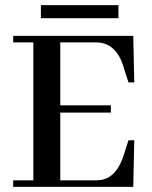

<svg xmlns="http://www.w3.org/2000/svg" viewBox="-20 -725 588 745"><path d="M501 -405.3 497.1 -585.9H31.2V-560.5H109.4V-25.4H31.2V0H497.1L501 -180.7H478.5L460.9 -126Q434.6 -39.1 375 -27.3Q364.3 -25.4 352.5 -25.4H213.9V-288.1H410.2V-316.4H213.9V-560.5H352.5Q429.7 -560.5 459 -466.8Q460 -462.9 460.9 -460L478.5 -405.3ZM138.7 -654.3H439.5V-705.1H138.7Z"/></svg>

Font: Abhaya Libre SemiBold
Style: Regular
Weight: 600
Designer: Pushpananda Ekanayake, Sol Matas, Pathum Egodawatta
Foundry: Mooniak
Version: Version 1.050 ; ttfautohint (v1.6)